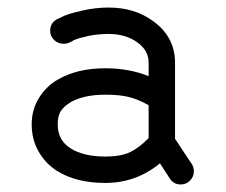

<svg xmlns="http://www.w3.org/2000/svg" viewBox="-20 -485 600 509"><path d="M268 -465Q337 -465 386 -429Q444 -387 444 -319V-227V-117Q447 -113 451.5 -106Q456 -99 465.5 -84.5Q475 -70 481.5 -60.5Q488 -51 488 -51Q494 -42 494 -31Q494 -17 484 -6.5Q474 4 459 4Q440 4 430 -12L404 -52Q341 0 259 0Q182 0 131 -32Q101 -51 82.5 -83Q64 -115 64 -155Q64 -195 84 -226.5Q104 -258 135 -275Q186 -304 259 -304Q323 -304 374 -283V-319Q374 -351 345 -372Q314 -395 268 -395Q239 -395 213.5 -389.5Q188 -384 177 -379L166 -373Q158 -369 148 -369Q134 -369 123.5 -379Q113 -389 113 -403Q113 -424 131 -434Q138 -437 149 -442.5Q160 -448 196 -456.5Q232 -465 268 -465ZM259 -234Q204 -234 169 -215Q150 -204 141.5 -191Q133 -178 133 -155Q133 -113 167.5 -91.5Q202 -70 259 -70Q301 -70 325.5 -82Q350 -94 374 -119V-206Q348 -221 323 -227.5Q298 -234 259 -234Z"/></svg>

Font: Brass Mono
Style: Regular
Weight: 400
Monospace: yes
Version: Version 1.100; ttfautohint (v1.8.3) -l 8 -r 50 -G 200 -x 14 